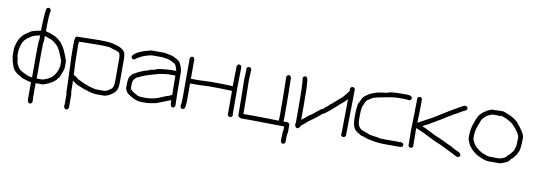

<svg xmlns="http://www.w3.org/2000/svg" viewBox="-62 -1069 4624 1657"><g transform="rotate(10 2250.0 -241.0)"><path d="M256.8 -661.6Q272.5 -661.6 276.4 -640.1Q266.6 -600.1 266.6 -458.5Q298.3 -451.7 352.5 -429.2Q352.5 -425.3 374 -415.5L411.1 -382.3Q411.1 -377.9 432.6 -351.1Q461.4 -298.3 481.4 -233.9V-179.2Q481.4 -159.2 452.1 -89.4Q433.6 -71.8 428.7 -60.1Q426.3 -60.1 403.3 -38.6L366.2 -19Q325.7 -1.5 319.3 -1.5H256.8V125.5Q256.8 141.1 258.8 162.6Q252.4 180.2 237.3 180.2Q219.7 180.2 215.8 150.9V-3.4Q195.3 -3.4 135.7 -24.9Q128.4 -32.2 92.8 -50.3Q56.6 -74.2 45.9 -103Q24.4 -158.7 24.4 -185.1Q21 -185.1 20.5 -194.8V-267.1Q36.1 -343.8 63.5 -372.6Q75.2 -393.1 124 -423.3Q143.6 -442.9 221.7 -454.6H223.6V-466.3Q228.5 -655.8 241.2 -655.8Q251 -661.6 256.8 -661.6ZM264.6 -415.5V-368.7Q264.6 -358.9 260.7 -358.9Q258.8 -288.1 258.8 -251.5V-42.5H307.6Q347.7 -52.2 372.1 -69.8Q409.7 -91.3 430.7 -146L440.4 -181.2V-228L422.9 -274.9Q417 -285.2 409.2 -308.1Q381.3 -356.9 374 -358.9Q334 -398.4 292 -405.8Q292 -410.2 264.6 -415.5ZM61.5 -255.4V-206.5Q67.4 -188 71.3 -151.9Q83.5 -108.4 114.3 -85.4Q182.1 -46.4 210 -46.4Q210 -44.4 215.8 -44.4H217.8V-253.4Q217.8 -293.5 219.7 -362.8Q223.6 -370.1 223.6 -378.4V-413.6Q161.6 -404.3 135.7 -380.4Q92.8 -357.9 75.2 -310.1Q69.3 -292 61.5 -255.4Z M740.7 -462.9Q840.8 -462.9 877.4 -447.3Q927.7 -437 955.6 -406.2Q971.2 -390.1 971.2 -335.9V-138.7Q971.2 -84 961.4 -70.3Q961.4 -62 949.7 -52.7Q949.7 -39.1 893.1 -7.8Q863.3 2 857.9 2H793.5Q750 2 699.7 -17.6Q687.5 -17.6 615.7 -48.8Q590.8 -62 572.8 -78.1H570.8V-76.2Q570.8 -50.8 572.8 23.4Q576.7 36.1 576.7 41V154.3Q573.2 175.8 555.2 175.8Q543.9 175.8 533.7 156.2L535.6 132.8V46.9Q535.6 42 531.7 29.3Q531.7 -27.3 522 -252Q520 -252 520 -357.4V-384.8Q520 -455.1 531.7 -455.1L539.6 -459Q689 -462.9 740.7 -462.9ZM590.3 -419.9 563 -418 561 -404.3V-367.2Q561 -229.5 568.8 -127Q581.1 -127 617.7 -95.7Q733.9 -39.1 791.5 -39.1H850.1Q872.1 -39.1 912.6 -70.3Q930.2 -87.9 930.2 -138.7V-335.9Q930.2 -390.6 906.7 -390.6Q903.8 -399.4 852.1 -410.2Q842.3 -421.9 742.7 -421.9Q623.5 -419.9 590.3 -419.9Z M1191.4 -453.1H1304.7Q1396.5 -438 1396.5 -427.7Q1419.4 -423.8 1447.3 -396.5Q1474.6 -345.7 1474.6 -308.6Q1474.6 -130.9 1478.5 -17.6Q1472.2 0 1457 0Q1435.5 0 1435.5 -50.8V-60.5Q1405.8 -50.8 1384.8 -41L1308.6 -11.7Q1254.4 0 1218.8 0H1179.7Q1131.3 0 1072.3 -41Q1042.5 -58.1 1033.2 -95.7V-111.3Q1033.2 -173.8 1043 -195.3Q1054.7 -205.6 1060.5 -218.8Q1117.2 -258.3 1201.2 -281.2Q1212.9 -290.5 1252 -294.9Q1261.7 -309.1 1380.9 -316.4H1433.6Q1418.5 -378.9 1400.4 -378.9Q1372.1 -401.9 1320.3 -408.2Q1310.5 -408.2 1296.9 -412.1H1203.1Q1136.2 -400.4 1089.8 -371.1Q1084.5 -371.1 1064.5 -353.5Q1058.1 -349.6 1052.7 -349.6Q1037.1 -349.6 1033.2 -371.1Q1033.2 -390.6 1087.9 -419.9Q1142.1 -441.4 1148.4 -441.4ZM1074.2 -103.5Q1074.2 -83 1138.7 -50.8Q1138.7 -42.5 1205.1 -41H1214.8Q1289.1 -41 1363.3 -78.1Q1385.7 -87.9 1414.1 -95.7Q1414.1 -97.7 1435.5 -107.4Q1433.6 -178.2 1433.6 -209V-275.4H1369.1Q1284.7 -267.6 1263.7 -255.9Q1252.4 -255.9 1189.5 -234.4Q1180.7 -234.4 1164.1 -224.6Q1157.7 -224.6 1119.1 -205.1Q1106.9 -205.1 1087.9 -181.6Q1074.2 -168.9 1074.2 -128.9Z M1542.5 -2Q1526.9 -2 1522.9 -23.4Q1528.8 -48.3 1528.8 -99.6V-439.5Q1532.2 -460.9 1550.3 -460.9Q1565.9 -460.9 1569.8 -439.5V-271.5H1642.1Q1731 -275.4 1739.7 -275.4Q1853 -275.4 1937 -271.5Q1937 -343.8 1938 -364.3Q1939.9 -430.7 1939.9 -448.2Q1946.3 -465.8 1961.4 -465.8Q1981 -460 1981 -446.3Q1978 -322.8 1978 -268.6Q1978 -199.2 1978.5 -184.1V-43.5Q1978.5 -35.2 1980.5 -22Q1974.1 -4.4 1959 -4.4Q1937.5 -7.8 1937.5 -25.9V-172.4Q1937 -187.5 1937 -230.5Q1836.9 -234.4 1739.7 -234.4Q1664.6 -230.5 1647.9 -230.5H1569.8V-97.7Q1569.8 -7.8 1556.2 -7.8Q1551.8 -2 1542.5 -2Z M2047.4 -459Q2062.5 -459 2068.8 -441.4L2064.9 -347.7Q2068.8 -153.3 2068.8 -50.8H2160.6Q2252 -50.8 2379.4 -46.9Q2381.3 -79.1 2381.3 -95.7V-138.7Q2381.3 -276.4 2377.4 -431.6Q2383.8 -449.2 2398.9 -449.2Q2411.1 -449.2 2418.5 -431.6Q2422.4 -293.9 2422.4 -136.7V-76.2Q2422.4 -66.4 2420.4 -46.9H2453.6Q2475.1 -43.5 2475.1 -25.4V37.1Q2469.2 56.2 2469.2 80.1V121.1Q2465.8 142.6 2447.8 142.6Q2432.1 142.6 2428.2 121.1V82Q2428.2 41.5 2434.1 23.4V-5.9H2432.1Q2192.4 -9.8 2148.9 -9.8H2057.1Q2027.8 -17.1 2027.8 -33.2Q2027.8 -158.2 2023.9 -347.7L2027.8 -431.6Q2025.9 -435.1 2025.9 -441.4Q2032.2 -459 2047.4 -459Z M2539.6 -463.4Q2563 -463.4 2563 -414.6Q2568.8 -387.2 2568.8 -199.7V-88.4Q2572.8 -88.4 2629.4 -137.2Q2637.2 -137.2 2707.5 -195.8Q2720.7 -208.5 2740.7 -215.3Q2740.7 -218.8 2762.2 -234.9Q2778.3 -244.1 2785.6 -256.3Q2798.8 -263.7 2871.6 -330.6Q2885.7 -337.9 2906.7 -365.7Q2938 -405.3 2938 -408.7L2936 -426.3Q2942.4 -443.8 2957.5 -443.8Q2970.7 -443.8 2979 -428.2Q2977.1 -372.1 2973.1 -22Q2966.8 -4.4 2951.7 -4.4Q2938.5 -4.4 2930.2 -20Q2930.2 -25.9 2932.1 -33.7L2936 -334.5Q2913.1 -306.6 2877.4 -279.8Q2797.9 -206.5 2777.8 -193.8Q2756.3 -174.3 2740.7 -170.4L2711.4 -145Q2670.9 -112.3 2635.3 -88.4Q2598.1 -55.2 2576.7 -39.6Q2562 -10.3 2547.4 -10.3Q2531.2 -10.3 2523.9 -39.6L2527.8 -53.2V-184.1Q2527.8 -408.2 2518.1 -445.8Q2524.4 -463.4 2539.6 -463.4Z M3373 -460.9H3429.7Q3476.6 -460.9 3476.6 -435.5Q3470.7 -416 3457 -416Q3434.6 -419.9 3425.8 -419.9H3361.3Q3313 -419.9 3226.6 -400.4Q3193.4 -396.5 3148.4 -382.8Q3105.5 -358.4 3105.5 -355.5Q3091.8 -355.5 3066.4 -287.1Q3060.5 -253.4 3060.5 -224.6V-177.7Q3060.5 -105.5 3109.4 -87.9Q3158.2 -72.3 3171.9 -64.5Q3194.8 -58.6 3252 -52.7L3253.9 -48.8Q3295.9 -46.9 3316.4 -46.9H3453.1Q3474.6 -43.5 3474.6 -25.4Q3474.6 -9.8 3453.1 -5.9H3308.6Q3236.3 -5.9 3146.5 -29.3Q3146.5 -33.7 3099.6 -44.9Q3099.6 -46.9 3070.3 -62.5Q3037.1 -81.5 3027.3 -117.2Q3019.5 -148.4 3019.5 -169.9V-232.4Q3023.9 -320.3 3035.2 -320.3Q3054.7 -372.1 3070.3 -380.9Q3109.9 -414.6 3156.2 -427.7Q3175.8 -437.5 3263.7 -447.3Q3270.5 -459 3373 -460.9Z M3544.9 -460.9Q3560.5 -460.9 3564.5 -439.5Q3564.5 -354.5 3560.5 -238.3H3562.5L3685.5 -304.7L3814.5 -384.8L3906.2 -437.5Q3934.1 -453.1 3939.5 -453.1H3943.4Q3964.8 -449.7 3964.8 -431.6Q3964.8 -415 3931.6 -404.3L3884.8 -377Q3884.8 -374.5 3857.4 -363.3Q3851.6 -355.5 3812.5 -335.9Q3748 -293 3726.6 -283.2Q3720.7 -276.9 3683.6 -257.8Q3666.5 -243.7 3623 -224.6L3607.4 -214.8Q3645 -201.7 3656.2 -193.4Q3761.7 -138.7 3773.4 -138.7Q3881.8 -85.9 3886.7 -85.9Q3890.6 -78.1 3918 -68.4Q3918 -64.9 3955.1 -50.8Q3974.6 -38.1 3974.6 -25.4Q3974.6 -9.8 3953.1 -5.9Q3944.3 -5.9 3886.7 -37.1Q3792.5 -85.9 3718.8 -115.2Q3716.3 -118.2 3683.6 -132.8Q3646 -154.8 3562.5 -189.5Q3558.6 -189 3558.6 -185.5Q3560.5 -63.5 3560.5 -33.2Q3560.5 -17.6 3539.1 -13.7Q3519.5 -19.5 3519.5 -33.2Q3519.5 -88.4 3517.6 -156.2Q3523.4 -371.1 3523.4 -441.4Q3523.4 -457 3544.9 -460.9Z M4271.5 -462.9Q4280.8 -462.9 4343.8 -435.5Q4379.9 -417 4402.3 -396.5Q4480.5 -306.6 4480.5 -269.5Q4480.5 -150.4 4460.9 -134.8Q4460.9 -122.1 4445.3 -105.5Q4420.4 -70.3 4410.2 -70.3Q4404.8 -53.7 4382.8 -39.1Q4333 -15.6 4318.4 -15.6H4222.7Q4187.5 -15.6 4119.1 -50.8Q4070.3 -81.5 4052.7 -111.3Q4043.9 -111.3 4021.5 -171.9Q4019.5 -182.6 4019.5 -189.5V-212.9Q4019.5 -265.6 4041 -320.3Q4066.4 -399.4 4091.8 -410.2Q4091.8 -418 4136.7 -445.3Q4169.4 -460.9 4181.6 -460.9H4183.6Q4211.9 -460.9 4271.5 -462.9ZM4257.8 -418Q4238.3 -419.9 4228.5 -419.9H4195.3Q4174.3 -419.9 4136.7 -396.5Q4093.8 -360.4 4093.8 -339.8Q4060.5 -267.1 4060.5 -214.8V-189.5Q4060.5 -179.2 4070.3 -162.1Q4070.3 -156.7 4087.9 -132.8Q4108.9 -105 4152.3 -80.1Q4201.7 -58.6 4212.9 -58.6Q4218.8 -56.6 4240.2 -56.6H4312.5Q4373 -73.7 4373 -91.8Q4401.9 -111.3 4412.1 -132.8Q4422.4 -132.8 4437.5 -193.4Q4439.5 -260.7 4439.5 -263.7Q4438 -284.7 4410.2 -322.3Q4366.2 -375 4361.3 -375Q4324.7 -402.8 4271.5 -419.9Q4267.1 -419.9 4263.7 -421.9Q4257.8 -419.9 4257.8 -418Z"/></g></svg>

Font: CEF Fonts CJK Mono
Style: Regular
Weight: 400
Designer: PartyBoss (派对大魔王)
Version: Release 2.25